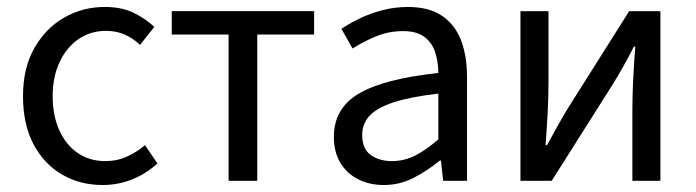

<svg xmlns="http://www.w3.org/2000/svg" viewBox="-20 -518 1994 550"><path d="M273.9 12Q209.2 12 157.6 -18.1Q106 -48.1 75.9 -105Q45.9 -161.9 45.9 -242.4Q45.9 -323.5 78.7 -380.8Q111.4 -438 164.5 -468Q217.6 -498.1 279.8 -498.1Q327.9 -498.1 362.2 -481.6Q396.5 -465 422 -441L381.2 -389.4Q361.4 -408.3 337.3 -419Q313.3 -429.6 283.5 -429.6Q239.4 -429.6 205.1 -406.1Q170.7 -382.6 150.8 -340.3Q130.9 -298.1 130.9 -242.4Q130.9 -186.7 149.9 -144.8Q168.9 -102.9 202.7 -79.7Q236.6 -56.5 281.2 -56.5Q315.6 -56.5 344.3 -69.7Q373 -82.9 395.4 -102.2L431 -49.8Q398.5 -20 358.2 -4Q317.9 12 273.9 12Z M634.8 0V-419.1H472V-486.1H879.8V-419.1H717V0Z M1079.3 12Q1038.6 12 1006.2 -4.3Q973.8 -20.5 955.1 -51.5Q936.4 -82.4 936.4 -126.2Q936.4 -208 1008.4 -250.2Q1080.4 -292.3 1235.7 -309Q1235.5 -339.5 1227 -367Q1218.5 -394.6 1196.5 -411.7Q1174.4 -428.9 1134.9 -428.9Q1093.1 -428.9 1056.1 -413.4Q1019 -397.9 989.9 -379L958 -435.4Q980.3 -450.4 1010 -464.9Q1039.7 -479.4 1074.9 -488.7Q1110.1 -498 1149.1 -498Q1208.2 -498 1245.4 -473.3Q1282.6 -448.6 1300.2 -403.6Q1317.8 -358.6 1317.8 -297.7V0H1249.5L1243.1 -57.9H1239.8Q1204.7 -29.1 1164.8 -8.5Q1124.9 12 1079.3 12ZM1102.2 -56.5Q1137.6 -56.5 1169.1 -72.3Q1200.6 -88.1 1235.7 -118.9V-249.9Q1154 -240.4 1106.3 -224.5Q1058.6 -208.6 1038 -185.6Q1017.5 -162.7 1017.5 -131.5Q1017.5 -91.2 1042.3 -73.8Q1067.1 -56.5 1102.2 -56.5Z M1470.9 0V-486H1551.2V-284.1Q1551.2 -244.1 1549 -198.9Q1546.7 -153.8 1542.9 -102.1H1546.9Q1561.3 -128.8 1578.5 -159.5Q1595.8 -190.2 1609.5 -212.2L1782.3 -486H1871.8V0H1791.5V-202.5Q1791.5 -241.3 1793.6 -286.7Q1795.8 -332.2 1799.8 -384.5H1795.8Q1782.1 -357 1764.8 -326.5Q1747.6 -296.1 1733.2 -273.1L1560.4 0Z"/></svg>

Font: Source Sans 3 Variable
Style: Regular
Weight: 200
Designer: Paul D. Hunt
Foundry: Adobe Systems Incorporated
Version: Version 3.026